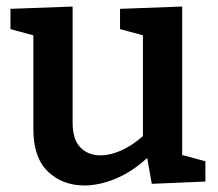

<svg xmlns="http://www.w3.org/2000/svg" viewBox="-20 -556 667 587"><path d="M238 11Q171 11 126.5 -31.5Q82 -74 82 -161V-448L12 -467V-529L202 -536V-181Q202 -130 225.5 -105.5Q249 -81 288 -81Q316 -81 349.5 -95.5Q383 -110 417 -140V-448L347 -467V-529L537 -536V-82L608 -63V-1L444 6L430 -73Q383 -30 333 -9.5Q283 11 238 11Z"/></svg>

Font: Bitter SemiBold
Style: Regular
Weight: 600
Designer: Sol Matas, and Bitter project Authors
Foundry: Sol Matas
Version: Version 2.001